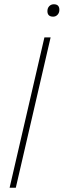

<svg xmlns="http://www.w3.org/2000/svg" viewBox="-20 -879 298 899"><path d="M217 -704 54 0H25L188 -704ZM229 -801Q202 -801 202 -827Q202 -841 210.5 -850Q219 -859 232 -859Q258 -859 258 -833Q258 -819 249.5 -810Q241 -801 229 -801Z"/></svg>

Font: Prodigy Sans ExtraLight
Style: Italic
Weight: 200
Italic angle: -13°
Designer: Wei Huang
Foundry: Wei Huang
Version: Version 1.003; ttfautohint (v1.8.3)